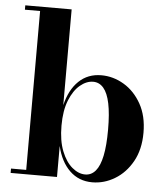

<svg xmlns="http://www.w3.org/2000/svg" viewBox="-54 -798 745 856"><g transform="rotate(5 319.0 -370.0)"><path d="M390 10Q330 10 289.2 -29.5Q248.5 -69 232 -138.5V0H24.5V-19.5H92.5V-730.5H24.5V-750H232V-321.5Q248.5 -391 289 -430Q329.5 -469 390 -469Q443.5 -469 491.2 -440.5Q539 -412 569 -358.5Q599 -305 599 -230Q599 -155 569 -101.2Q539 -47.5 491.2 -18.8Q443.5 10 390 10ZM356 -22Q383.5 -22 402.5 -44.5Q421.5 -67 431 -113Q440.5 -159 440.5 -230Q440.5 -301 431 -346.8Q421.5 -392.5 402.5 -414.8Q383.5 -437 356 -437Q326 -437 297.5 -413.2Q269 -389.5 250.5 -343.5Q232 -297.5 232 -230Q232 -162.5 250.5 -116Q269 -69.5 297.5 -45.8Q326 -22 356 -22Z"/></g></svg>

Font: Bodoni Moda 11pt
Style: Bold
Weight: 700
Designer: Owen Earl
Foundry: indestructible type
Version: Version 2.004